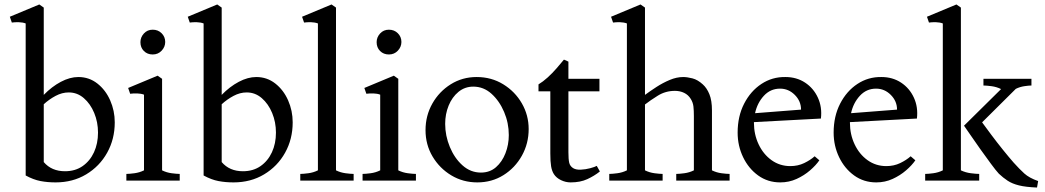

<svg xmlns="http://www.w3.org/2000/svg" viewBox="-20 -809 4680 860"><path d="M95 -23V-704Q82 -709 64.5 -709.5Q47 -710 33 -708L24 -734L156 -789L176 -775V-384Q212 -421 252.5 -442.5Q293 -464 331 -464Q379 -464 416 -435Q453 -406 473.5 -359.5Q494 -313 494 -261Q494 -186 460 -125Q426 -64 366 -28Q306 8 229 8Q193 8 161.5 2Q130 -4 95 -23ZM288 -395Q258 -395 229 -379.5Q200 -364 176 -342V-83Q211 -42 271 -42Q317 -42 350 -65Q383 -88 401 -127Q419 -166 419 -215Q419 -262 402 -303Q385 -344 355.5 -369.5Q326 -395 288 -395Z M546 0V-30Q559 -30 582 -33Q605 -36 625 -46V-385Q612 -390 594.5 -390.5Q577 -391 563 -389L554 -415L686 -470L706 -456V-46Q726 -36 749 -33Q772 -30 785 -30V0ZM664 -565Q640 -565 624.5 -580.5Q609 -596 609 -620Q609 -642 624.5 -659Q640 -676 664 -676Q688 -676 704 -660Q720 -644 720 -621Q720 -599 704 -582Q688 -565 664 -565Z M892 -23V-704Q879 -709 861.5 -709.5Q844 -710 830 -708L821 -734L953 -789L973 -775V-384Q1009 -421 1049.5 -442.5Q1090 -464 1128 -464Q1176 -464 1213 -435Q1250 -406 1270.5 -359.5Q1291 -313 1291 -261Q1291 -186 1257 -125Q1223 -64 1163 -28Q1103 8 1026 8Q990 8 958.5 2Q927 -4 892 -23ZM1085 -395Q1055 -395 1026 -379.5Q997 -364 973 -342V-83Q1008 -42 1068 -42Q1114 -42 1147 -65Q1180 -88 1198 -127Q1216 -166 1216 -215Q1216 -262 1199 -303Q1182 -344 1152.5 -369.5Q1123 -395 1085 -395Z M1325 0V-30Q1338 -30 1361 -33Q1384 -36 1404 -46V-704Q1391 -709 1373.5 -709.5Q1356 -710 1342 -708L1333 -734L1465 -789L1485 -775V-46Q1505 -36 1528 -33Q1551 -30 1564 -30V0Z M1604 0V-30Q1617 -30 1640 -33Q1663 -36 1683 -46V-385Q1670 -390 1652.5 -390.5Q1635 -391 1621 -389L1612 -415L1744 -470L1764 -456V-46Q1784 -36 1807 -33Q1830 -30 1843 -30V0ZM1722 -565Q1698 -565 1682.5 -580.5Q1667 -596 1667 -620Q1667 -642 1682.5 -659Q1698 -676 1722 -676Q1746 -676 1762 -660Q1778 -644 1778 -621Q1778 -599 1762 -582Q1746 -565 1722 -565Z M2118 8Q2054 8 2001.5 -23.5Q1949 -55 1917.5 -108Q1886 -161 1886 -226Q1886 -291 1916.5 -345Q1947 -399 1999 -431.5Q2051 -464 2115 -464Q2181 -464 2234 -431.5Q2287 -399 2317.5 -346Q2348 -293 2348 -231Q2348 -166 2317.5 -111.5Q2287 -57 2235 -24.5Q2183 8 2118 8ZM2134 -36Q2174 -36 2201.5 -60Q2229 -84 2244 -122.5Q2259 -161 2259 -204Q2259 -258 2238 -307.5Q2217 -357 2181.5 -389Q2146 -421 2100 -421Q2062 -421 2033.5 -397.5Q2005 -374 1989.5 -336Q1974 -298 1974 -254Q1974 -201 1995 -150.5Q2016 -100 2052 -68Q2088 -36 2134 -36Z M2536 8Q2514 8 2493 -2Q2472 -12 2461 -29Q2452 -43 2448.5 -64Q2445 -85 2445 -122V-400H2392V-431Q2412 -443 2433 -462Q2454 -481 2473 -503Q2492 -525 2506 -542L2526 -533V-456H2665V-400H2526V-127Q2526 -96 2529.5 -80.5Q2533 -65 2547 -56Q2560 -48 2581.5 -49Q2603 -50 2623.5 -55.5Q2644 -61 2653 -66L2667 -41Q2642 -21 2610.5 -6.5Q2579 8 2536 8Z M2709 0V-30Q2722 -30 2745 -33Q2768 -36 2788 -46V-704Q2775 -709 2757.5 -709.5Q2740 -710 2726 -708L2717 -734L2849 -789L2869 -775V-384Q2892 -401 2920.5 -419.5Q2949 -438 2980 -451Q3011 -464 3040 -464Q3058 -464 3081.5 -458Q3105 -452 3128 -431Q3146 -415 3157.5 -387Q3169 -359 3169 -314V-46Q3189 -36 3212 -33Q3235 -30 3248 -30V0H3009V-30Q3022 -30 3045 -33Q3068 -36 3088 -46V-289Q3088 -314 3086 -332Q3084 -350 3074 -366Q3063 -384 3044.5 -393Q3026 -402 3003 -402Q2961 -402 2926.5 -380.5Q2892 -359 2869 -341V-46Q2889 -36 2912 -33Q2935 -30 2948 -30V0Z M3284 -215Q3284 -288 3313 -344.5Q3342 -401 3390.5 -433Q3439 -465 3498 -464Q3548 -464 3586 -439Q3624 -414 3643.5 -371.5Q3663 -329 3657 -278L3357 -262V-259Q3357 -207 3378 -162.5Q3399 -118 3436 -91.5Q3473 -65 3520 -65Q3554 -65 3582 -78.5Q3610 -92 3629 -109L3650 -91Q3635 -69 3608.5 -46Q3582 -23 3548 -7.5Q3514 8 3475 8Q3419 8 3376 -23Q3333 -54 3308.5 -105Q3284 -156 3284 -215ZM3474 -412Q3431 -412 3401.5 -380Q3372 -348 3362 -302L3568 -318Q3568 -356 3540 -384Q3512 -412 3474 -412Z M3714 -215Q3714 -288 3743 -344.5Q3772 -401 3820.5 -433Q3869 -465 3928 -464Q3978 -464 4016 -439Q4054 -414 4073.5 -371.5Q4093 -329 4087 -278L3787 -262V-259Q3787 -207 3808 -162.5Q3829 -118 3866 -91.5Q3903 -65 3950 -65Q3984 -65 4012 -78.5Q4040 -92 4059 -109L4080 -91Q4065 -69 4038.5 -46Q4012 -23 3978 -7.5Q3944 8 3905 8Q3849 8 3806 -23Q3763 -54 3738.5 -105Q3714 -156 3714 -215ZM3904 -412Q3861 -412 3831.5 -380Q3802 -348 3792 -302L3998 -318Q3998 -356 3970 -384Q3942 -412 3904 -412Z M4124 0V-30Q4137 -30 4160 -33Q4183 -36 4203 -46V-704Q4190 -709 4172.5 -709.5Q4155 -710 4141 -708L4132 -734L4264 -789L4284 -775V-46Q4305 -36 4329 -33Q4353 -30 4366 -30V0ZM4625 31Q4575 29 4544.5 21.5Q4514 14 4493.5 0.5Q4473 -13 4454 -31Q4441 -45 4418.5 -75.5Q4396 -106 4371 -141Q4346 -176 4326 -205.5Q4306 -235 4298 -246L4464 -410Q4444 -420 4421 -423Q4398 -426 4385 -426V-456H4600V-426Q4589 -426 4568.5 -423Q4548 -420 4530 -411L4379 -261Q4395 -239 4420 -205.5Q4445 -172 4472 -138.5Q4499 -105 4520 -81Q4546 -52 4568 -32Q4590 -12 4630 2Z"/></svg>

Font: Joan
Style: Regular
Weight: 400
Designer: Paolo Biagini
Version: Version 1.001; ttfautohint (v1.8.4.7-5d5b);gftools[0.9.30]